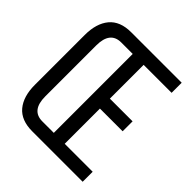

<svg xmlns="http://www.w3.org/2000/svg" viewBox="-191 -830 960 960"><g transform="rotate(45 288.5 -350.0)"><path d="M33.2 -173.8V-525.9Q33.2 -607.9 71.5 -654.1Q109.9 -700.2 188 -700.2H544.9V-628.9H347.2V-390.1H507.8V-319.8H347.2V-70.8H544.9V0H188Q109.9 0 71.5 -45.9Q33.2 -91.8 33.2 -173.8ZM110.8 -169.9Q110.8 -70.8 189 -70.8H270V-628.9H189Q110.8 -628.9 110.8 -529.8Z"/></g></svg>

Font: Bebas Neue Regular
Style: Regular
Weight: 400
Designer: Ryoichi Tsunekawa
Foundry: Ryoichi Tsunekawa
Version: Version 001.003